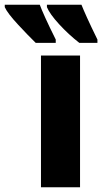

<svg xmlns="http://www.w3.org/2000/svg" viewBox="-124 -786 429 806"><path d="M-104 -766V-756Q-93 -731 -48.5 -683Q-4 -635 26 -606H110V-620Q83 -674 66.5 -710.5Q50 -747 43 -766ZM73 -766V-756Q85 -727 124.5 -684Q164 -641 209 -606H285V-620Q258 -675 241.5 -711.5Q225 -748 218 -766ZM212 -553H48V0H212Z"/></svg>

Font: Noto Sans Display Condensed Black
Style: Regular
Weight: 900
Width: 3
Designer: Monotype Design team
Foundry: Monotype Imaging Inc.
Version: 1.000